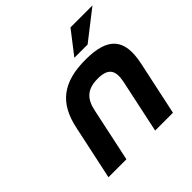

<svg xmlns="http://www.w3.org/2000/svg" viewBox="-176 -831 983 983"><g transform="rotate(-45 315.0 -340.0)"><path d="M129 -295 66 0H196L258 -291C273 -364 310 -396 384 -396C458 -396 481 -364 466 -291L404 0H533L596 -295C627 -444 571 -509 409 -509C245 -509 160 -444 129 -295ZM375 -556H471L630 -680H471Z"/></g></svg>

Font: LT Wave Mono Bold
Style: Italic
Weight: 700
Designer: Daniel Lyons
Version: Version 2.5 (Glyphs App)